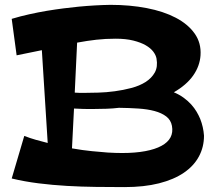

<svg xmlns="http://www.w3.org/2000/svg" viewBox="-20 -742 876 784"><path d="M813 -188Q813 -141.6 792.2 -103Q771.5 -64.5 730.7 -36.6Q689.9 -8.8 629.2 6.6Q568.4 22 487.8 22Q430.7 22 371.3 21.2Q312 20.5 253.2 17.1Q194.3 13.7 137.5 6.6Q80.6 -0.5 27.8 -13.2L79.1 -187Q103 -177.7 127 -170.9Q150.9 -164.1 174.8 -158.2L150.9 -537.1L47.9 -516.1L27.8 -665Q63.5 -675.8 99.9 -683.8Q136.2 -691.9 171.4 -697.8Q206.5 -703.6 239.5 -707.8Q272.5 -711.9 301.3 -714.8Q368.7 -721.2 431.2 -722.2Q510.3 -722.2 578.9 -709Q647.5 -695.8 697.5 -669.7Q747.6 -643.6 774.9 -605Q802.2 -566.4 798.8 -516.1Q795.9 -472.2 768.8 -433.6Q741.7 -395 689.9 -365.2Q712.9 -355.5 730.5 -342.5Q748 -329.6 761 -315.2Q773.9 -300.8 782.7 -285.9Q791.5 -271 797.4 -256.8Q810.5 -223.6 813 -188ZM359.9 -296.9Q341.3 -296.9 322 -297.1Q302.7 -297.4 282.2 -298.8L273.9 -136.2Q317.9 -128.4 355 -124.8Q392.1 -121.1 419.9 -119.1Q452.1 -117.2 479 -117.2Q532.7 -117.2 573 -124.8Q613.3 -132.3 639.4 -146.5Q665.5 -160.6 676.3 -181.2Q687 -201.7 682.1 -228Q677.7 -252 658.9 -266.4Q640.1 -280.8 611.1 -288.6Q582 -296.4 544.7 -298.8Q507.3 -301.3 465.8 -301.8Q440.9 -298.8 414.8 -297.9Q388.7 -296.9 359.9 -296.9ZM326.2 -362.8Q349.1 -362.8 381.6 -363.8Q414.1 -364.7 448.7 -369.4Q483.4 -374 516.6 -382.8Q549.8 -391.6 574.5 -407.2Q599.1 -422.9 612.1 -446Q625 -469.2 619.1 -502.9Q616.7 -516.6 606 -531Q595.2 -545.4 575 -557.1Q554.7 -568.8 524.2 -576.4Q493.7 -584 452.1 -584Q410.2 -584 373.5 -579.8Q336.9 -575.7 294.9 -567.9L285.2 -363.8Q294.9 -362.8 305.2 -362.8Q315.4 -362.8 326.2 -362.8Z"/></svg>

Font: Peralta
Style: Regular
Weight: 400
Designer: Astigmatic (AOETI)
Foundry: Astigmatic (AOETI)
Version: Version 1.000